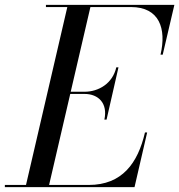

<svg xmlns="http://www.w3.org/2000/svg" viewBox="-65 -770 738 790"><path d="M283 -383.5C340 -383.5 379 -345 364.5 -278H373.5L422.5 -493H413.5C398.5 -426 340 -392.5 283 -392.5H226L307 -741H474C591 -741 620.5 -652 595.5 -545H604.5L652.5 -750H124V-741H212L42 -9H-45V0H488.5L540.5 -225H531.5C502 -98 437 -9 300 -9H137L224 -383.5Z"/></svg>

Font: Bodoni* 24pt
Style: Italic
Weight: 400
Italic angle: -13°
Version: Version 2.3